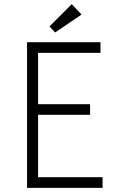

<svg xmlns="http://www.w3.org/2000/svg" viewBox="-20 -903 580 923"><path d="M110 -700H463V-649H163V-402H413V-351H163V-51H473V0H110ZM372 -833 245 -747 218 -776 325 -883Z"/></svg>

Font: Tilda Sans Light
Style: Regular
Weight: 300
Designer: ParaType Ltd
Foundry: ParaType Ltd
Version: Version 1.009